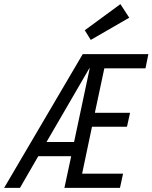

<svg xmlns="http://www.w3.org/2000/svg" viewBox="-67 -913 741 933"><path d="M-47 0 335 -650H654L640 -581H440L394 -365H565L550 -297H380L332 -69H531L516 0H246L279 -154H119L30 0ZM159 -223H293L369 -581H367ZM374 -719 345 -766 518 -893 561 -827Z"/></svg>

Font: Sometype Mono
Style: Italic
Weight: 400
Italic angle: -12°
Monospace: yes
Designer: Ryoichi Tsunekawa
Foundry: Dharma Type
Version: Version 1.000; ttfautohint (v1.8.3)